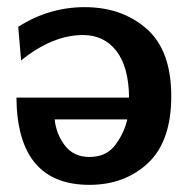

<svg xmlns="http://www.w3.org/2000/svg" viewBox="-20 -507 538 537"><path d="M26 -234H341Q340 -320 305.5 -364.5Q271 -409 212 -409Q127 -409 39 -338L31 -432Q117 -487 217 -487Q321 -487 390 -426.5Q459 -366 459 -238Q459 -112 394 -51Q329 10 230 10Q28 10 26 -234ZM133 -173Q137 -132 161.5 -100Q186 -68 230 -68Q277 -68 302 -101Q327 -134 336 -173Z"/></svg>

Font: Coval
Style: Bold
Weight: 700
Foundry: Context Ltd
Version: Version 001.000